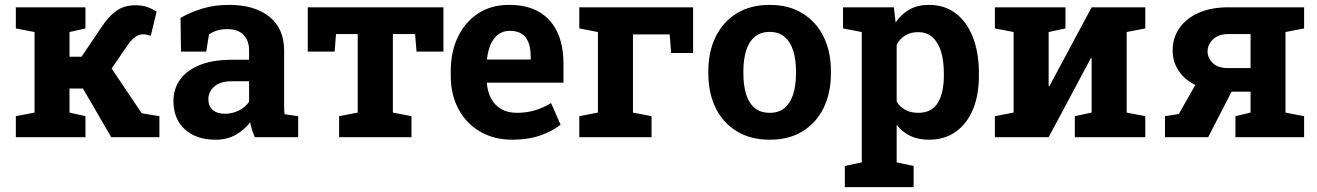

<svg xmlns="http://www.w3.org/2000/svg" viewBox="-20 -558 5358 781"><path d="M44.4 0V-85.4L120.6 -100.1V-427.7L44.4 -442.4V-528.3H327.6V-442.4L262.7 -427.7V-327.1H311.5L390.6 -444.3Q420.4 -490.2 452.6 -513.4Q484.9 -536.6 530.8 -536.6Q558.1 -536.6 578.1 -529.8Q598.1 -522.9 617.2 -511.2L593.3 -412.6Q579.6 -416 574.5 -417.2Q569.3 -418.5 562 -418.5Q545.4 -418.5 529.8 -407.2Q514.2 -396 502.4 -378.9L434.1 -279.3L556.6 -97.2L628.4 -85.4V0H432.6L317.4 -197.8H262.7V-100.1L327.6 -85.4V0Z M856.9 10.3Q778.3 10.3 731.9 -32Q685.5 -74.2 685.5 -147Q685.5 -196.8 712.6 -234.4Q739.7 -272 792.7 -293.5Q845.7 -314.9 923.3 -314.9H993.2V-354Q993.2 -392.1 970.9 -415.8Q948.7 -439.5 904.3 -439.5Q881.3 -439.5 863 -433.8Q844.7 -428.2 830.1 -418L818.8 -348.1H716.3L714.4 -485.4Q755.9 -508.8 804.2 -523.4Q852.5 -538.1 912.1 -538.1Q1015.6 -538.1 1075.7 -490Q1135.7 -441.9 1135.7 -352.5V-134.8Q1135.7 -124 1136 -113.5Q1136.2 -103 1137.7 -93.3L1192.9 -85.4V0H1016.1Q1010.7 -13.7 1005.4 -29.3Q1000 -44.9 997.6 -60.5Q972.2 -28.3 937.7 -9Q903.3 10.3 856.9 10.3ZM895 -95.2Q924.8 -95.2 951.7 -108.6Q978.5 -122.1 993.2 -144V-227.5H922.9Q876 -227.5 851.8 -206.1Q827.6 -184.6 827.6 -154.3Q827.6 -126 845.5 -110.6Q863.3 -95.2 895 -95.2Z M1359.4 0V-85.4L1435.1 -100.1V-419.4H1346.7L1341.3 -348.1H1231.9V-528.3H1783.7V-348.1H1674.3L1668.5 -419.4H1578.1V-100.1L1653.8 -85.4V0Z M2064.5 10.3Q1988.8 10.3 1932.1 -23.2Q1875.5 -56.6 1844.5 -115.2Q1813.5 -173.8 1813.5 -249V-268.6Q1813.5 -347.2 1842.8 -408Q1872.1 -468.8 1925 -503.4Q1978 -538.1 2049.8 -538.1Q2050.8 -538.1 2051.8 -538.1Q2123.5 -538.1 2172.4 -509.8Q2221.2 -481.4 2246.6 -428.2Q2272 -375 2272 -299.3V-221.7H1961.4L1960.4 -218.8Q1963.4 -184.1 1977.8 -157Q1992.2 -129.9 2018.6 -114.5Q2044.9 -99.1 2082.5 -99.1Q2121.6 -99.1 2155.5 -109.1Q2189.5 -119.1 2221.7 -138.7L2260.3 -50.8Q2227.5 -24.4 2178 -7.1Q2128.4 10.3 2064.5 10.3ZM1962.4 -315.9H2138.7V-328.6Q2138.7 -360.8 2130.1 -384Q2121.6 -407.2 2102.8 -419.9Q2084 -432.6 2054.2 -432.6Q2025.9 -432.6 2006.3 -417.7Q1986.8 -402.8 1975.8 -377Q1964.8 -351.1 1960.9 -318.4Z M2336.4 0V-85.4L2412.1 -100.1V-427.7L2336.4 -442.4V-528.3H2799.3V-342.3H2710L2704.1 -418H2554.7V-100.1L2630.4 -85.4V0Z M3111.3 10.3Q3033.2 10.3 2977.1 -23.9Q2920.9 -58.1 2891.1 -118.9Q2861.3 -179.7 2861.3 -258.8V-269Q2861.3 -347.7 2891.1 -408.4Q2920.9 -469.2 2976.8 -503.7Q3032.7 -538.1 3110.4 -538.1Q3189 -538.1 3244.6 -503.7Q3300.3 -469.2 3330.1 -408.7Q3359.9 -348.1 3359.9 -269V-258.8Q3359.9 -179.7 3330.1 -118.9Q3300.3 -58.1 3244.6 -23.9Q3189 10.3 3111.3 10.3ZM3111.3 -99.1Q3148.4 -99.1 3171.9 -119.1Q3195.3 -139.2 3206.5 -175Q3217.8 -210.9 3217.8 -258.8V-269Q3217.8 -315.9 3206.5 -351.8Q3195.3 -387.7 3171.6 -408Q3147.9 -428.2 3110.4 -428.2Q3073.7 -428.2 3049.8 -408Q3025.9 -387.7 3014.9 -351.8Q3003.9 -315.9 3003.9 -269V-258.8Q3003.9 -210.9 3014.9 -174.8Q3025.9 -138.7 3049.8 -118.9Q3073.7 -99.1 3111.3 -99.1Z M3416.5 203.1V117.2L3485.4 102.5V-427.7L3409.2 -442.4V-528.3H3616.2L3623 -466.8Q3646.5 -501 3679.7 -519.5Q3712.9 -538.1 3758.8 -538.1Q3822.8 -538.1 3868.2 -503.2Q3913.6 -468.3 3937.7 -405.8Q3961.9 -343.3 3961.9 -259.8V-249.5Q3961.9 -171.4 3937.7 -113Q3913.6 -54.7 3867.9 -22.2Q3822.3 10.3 3757.8 10.3Q3715.3 10.3 3682.9 -5.1Q3650.4 -20.5 3627.4 -50.3V102.5L3696.3 117.2V203.1ZM3715.3 -99.1Q3770 -99.1 3794.7 -139.6Q3819.3 -180.2 3819.3 -249.5V-259.8Q3819.3 -310.1 3808.1 -347.4Q3796.9 -384.8 3773.7 -406Q3750.5 -427.2 3714.4 -427.2Q3685.1 -427.2 3662.8 -414.1Q3640.6 -400.9 3627.4 -376.5V-145Q3640.6 -122.6 3662.8 -110.8Q3685.1 -99.1 3715.3 -99.1Z M4026.9 0V-85.4L4103 -100.1V-427.7L4026.9 -442.4V-528.3H4245.6H4314V-442.4L4245.6 -427.7V-207.5L4248.5 -207L4420.4 -528.3H4563H4638.7V-442.4L4563 -427.7V-100.1L4638.7 -85.4V0H4352.1V-85.4L4420.4 -100.1V-321.3L4417.5 -321.8L4245.6 0Z M4718.8 0V-85.4L4774.9 -94.2L4842.3 -212.4Q4797.4 -234.4 4773.7 -270.8Q4750 -307.1 4750 -353Q4750 -404.3 4777.8 -444.1Q4805.7 -483.9 4856.4 -506.1Q4907.2 -528.3 4976.1 -528.3H5284.7V-442.4L5209 -427.7V-100.1L5284.7 -85.4V0H5005.4V-85.4L5066.9 -100.1V-185.1H4989.7L4894.5 0ZM4973.6 -281.2H5066.9V-419.4H4976.1Q4936 -419.4 4914.1 -397.9Q4892.1 -376.5 4892.1 -349.1Q4892.1 -321.8 4913.3 -301.5Q4934.6 -281.2 4973.6 -281.2Z"/></svg>

Font: Robotiche
Style: Bold
Weight: 700
Designer: Google
Version: Version 2.001